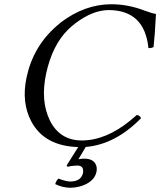

<svg xmlns="http://www.w3.org/2000/svg" viewBox="-20 -678 749 898"><path d="M342.8 96.2Q316.4 96.7 296.4 102.1L291.5 96.2L345.7 9.8Q187.5 5.4 126 -110.8Q79.6 -199.2 104 -314.9Q134.8 -460.9 245.1 -556.6Q255.4 -565.4 264.6 -573.2Q376 -657.7 500 -658.2Q579.6 -658.2 657.7 -627.9Q691.9 -615.2 709.5 -612.8Q704.1 -507.3 698.2 -458Q687 -452.1 674.3 -453.1Q656.2 -629.9 489.3 -630.9Q414.6 -630.9 333.5 -569.8Q314.9 -555.7 298.8 -540Q224.6 -466.8 195.8 -334Q168.5 -206.1 213.4 -114.3Q259.8 -21.5 362.3 -21Q474.6 -21 589.4 -114.3Q604.5 -126.5 619.6 -140.1Q634.3 -138.7 639.6 -125Q518.6 -2 380.9 9.3L346.7 66.9Q359.9 64 373.5 64Q420.4 64 430.7 98.1Q434.1 111.3 431.2 126Q421.9 169.4 366.7 189.9Q338.9 199.7 308.6 200.2Q272.5 199.7 238.3 183.1Q242.7 166.5 253.4 157.2Q289.1 170.9 308.6 170.9Q356.4 170.9 367.2 134.8Q367.7 132.3 368.2 130.9Q373.5 97.2 342.8 96.2Z"/></svg>

Font: Linux Libertine Display Slanted O
Style: Slanted
Weight: 400
Designer: Philipp H. Poll
Foundry: Philipp H. Poll
Version: Version 5.0.9